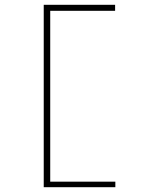

<svg xmlns="http://www.w3.org/2000/svg" viewBox="-20 -690 590 799"><path d="M162 89V-670H459V-645H189V66H460V89Z"/></svg>

Font: Inconsolata SemiExpanded ExtraLight
Style: Regular
Weight: 200
Width: 6
Monospace: yes
Designer: Raph Levien, Cyreal, Brenton Simpson
Foundry: Raph Levien, Cyreal, Google
Version: Version 3.001; ttfautohint (v1.8.2.53-6de2)